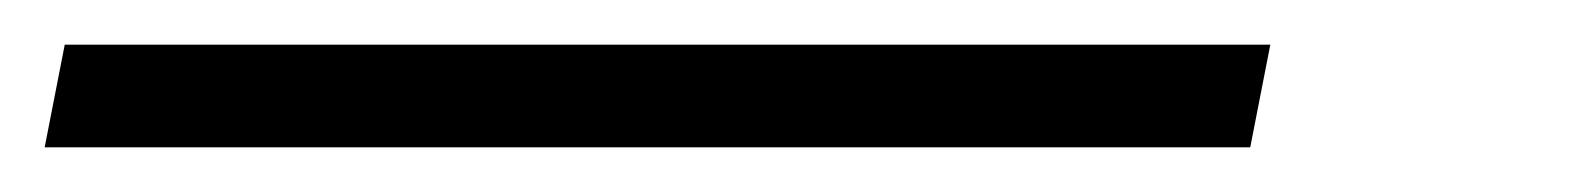

<svg xmlns="http://www.w3.org/2000/svg" viewBox="-94 116 714 86"><path d="M-74 182 -65 136H475L466 182Z"/></svg>

Font: Victor Mono Thin
Style: Italic
Weight: 100
Italic angle: -12°
Monospace: yes
Designer: Rune Bjørnerås
Version: Version 1.561;gftools[0.9.30]